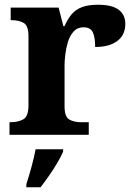

<svg xmlns="http://www.w3.org/2000/svg" viewBox="-20 -568 563 809"><path d="M20 0V-53H23Q57 -53 78.5 -65.5Q100 -78 100 -125V-415Q100 -459 80.5 -471Q61 -483 28 -483H25V-536H227L247 -458H252Q265 -488 282 -508Q299 -528 325.5 -538Q352 -548 393 -548Q452 -548 480 -527Q508 -506 508 -467Q508 -421 474.5 -395.5Q441 -370 381 -370Q381 -411 371 -432Q361 -453 332 -453Q306 -453 290 -435Q274 -417 266 -390.5Q258 -364 255 -337Q252 -310 252 -293V-120Q252 -76 272 -64.5Q292 -53 322 -53H354V0ZM91 208Q101 178 112.5 136Q124 94 130 61H246V71Q237 92 221 119Q205 146 186.5 172.5Q168 199 151 221H91Z"/></svg>

Font: Noto Naskh Arabic
Style: Bold
Weight: 700
Designer: Monotype Design Team, David Williams, Mohamad Dakak and Nizar Qandah
Foundry: Monotype Imaging Inc.
Version: Version 2.016